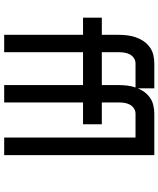

<svg xmlns="http://www.w3.org/2000/svg" viewBox="62 -838 775 940"><g transform="rotate(90 450.0 -367.5)"><path d="M150 0V-386H66V-478H150V-560Q150 -581 152.5 -602.5Q155 -624 162 -644Q169 -664 180.5 -681.5Q192 -699 209.5 -712Q227 -725 248 -730Q269 -735 290 -735H412V-643H290Q276 -643 264 -635Q252 -627 245.5 -614.5Q239 -602 237 -588Q235 -574 235 -560V-478H412V-386H235V0ZM396 0V-386H312V-478H396V-560Q396 -581 398.5 -602.5Q401 -624 408 -644Q415 -664 426.5 -681.5Q438 -699 455.5 -712Q473 -725 494 -730Q515 -735 536 -735H658V-643H536Q522 -643 510 -635Q498 -627 491.5 -614.5Q485 -602 483 -588Q481 -574 481 -560V-478H588V-386H481V0ZM653 0V-643H559V-735H739V0Z"/></g></svg>

Font: Iosevka Aile Semibold
Style: Regular
Weight: 600
Designer: Belleve Invis
Foundry: Belleve Invis
Version: Version 31.1.0; ttfautohint (v1.8.4)